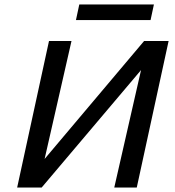

<svg xmlns="http://www.w3.org/2000/svg" viewBox="-20 -842 784 862"><path d="M104 0 115 -51 627 -658H690L678 -604L167 0ZM57 0 200 -658H301L151 0ZM493 0 643 -658H737L594 0ZM321 -752 336 -822H671L656 -752Z"/></svg>

Font: Ysabeau Office SemiBold
Style: Italic
Weight: 600
Italic angle: -12°
Designer: Christian Thalmann (Catharsis Fonts)
Version: Version 2.001;gftools[0.9.30]; featfreeze: tnum,lnum,ss02